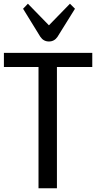

<svg xmlns="http://www.w3.org/2000/svg" viewBox="-20 -1012 525 1032"><path d="M1 0ZM476 -652H286V0H187V-652H1V-728H476ZM130 -992 243 -876 356 -992 383 -965 289 -814Q272 -789 243 -789Q214 -789 197 -814L104 -965Z"/></svg>

Font: Myanmar Chatu
Style: Regular
Weight: 400
Designer: Danh Hong
Foundry: Google Inc.
Version: Version 2.00 November 20, 2015